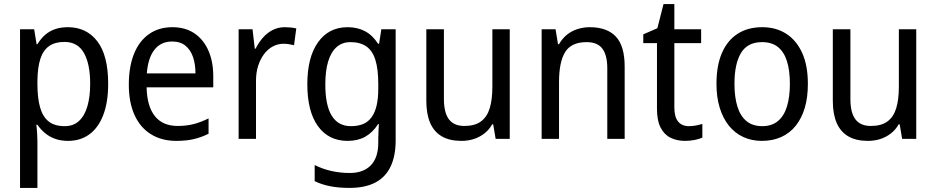

<svg xmlns="http://www.w3.org/2000/svg" viewBox="-20 -679 4579 939"><path d="M312 -546Q403 -546 456 -477Q509 -408 509 -269Q509 -179 485 -116.5Q461 -54 417 -22Q373 10 313 10Q277 10 248.5 -0.5Q220 -11 199 -29Q178 -47 163 -69H158Q160 -51 161.5 -28Q163 -5 163 13V240H78V-536H147L159 -463H163Q179 -489 199.5 -507.5Q220 -526 248 -536Q276 -546 312 -546ZM295 -474Q249 -474 220 -453.5Q191 -433 177.5 -391.5Q164 -350 163 -286V-268Q163 -200 176 -154Q189 -108 218 -85Q247 -62 297 -62Q339 -62 366.5 -87.5Q394 -113 407.5 -159.5Q421 -206 421 -269Q421 -366 390.5 -420Q360 -474 295 -474Z M823 -546Q887 -546 931.5 -515.5Q976 -485 999.5 -431Q1023 -377 1023 -306V-252H697Q699 -159 737.5 -111Q776 -63 849 -63Q891 -63 926.5 -72Q962 -81 1000 -100V-25Q964 -7 927 1.5Q890 10 843 10Q770 10 717.5 -23Q665 -56 637.5 -117.5Q610 -179 610 -264Q610 -353 635.5 -416Q661 -479 709 -512.5Q757 -546 823 -546ZM822 -476Q767 -476 735.5 -436Q704 -396 698 -320H936Q936 -365 924 -400Q912 -435 887 -455.5Q862 -476 822 -476Z M1372 -546Q1386 -546 1401.5 -544.5Q1417 -543 1429 -540L1418 -458Q1406 -461 1392.5 -463Q1379 -465 1366 -465Q1339 -465 1314.5 -452Q1290 -439 1271.5 -414.5Q1253 -390 1242.5 -357Q1232 -324 1232 -284V0H1147V-536H1215L1226 -441H1230Q1245 -471 1266 -495Q1287 -519 1314 -532.5Q1341 -546 1372 -546Z M1680 -546Q1728 -546 1765 -526.5Q1802 -507 1829 -465H1834L1845 -536H1915V8Q1915 83 1890.5 135Q1866 187 1816 213.5Q1766 240 1688 240Q1638 240 1596 232Q1554 224 1519 207V128Q1556 147 1599.5 157Q1643 167 1691 167Q1757 167 1793.5 129.5Q1830 92 1830 19V0Q1830 -14 1831 -36Q1832 -58 1833 -72H1829Q1803 -31 1766.5 -10.5Q1730 10 1680 10Q1587 10 1535 -62Q1483 -134 1483 -267Q1483 -399 1535.5 -472.5Q1588 -546 1680 -546ZM1694 -473Q1654 -473 1626.5 -449Q1599 -425 1585 -379Q1571 -333 1571 -266Q1571 -164 1602.5 -113Q1634 -62 1696 -62Q1731 -62 1756 -72.5Q1781 -83 1797.5 -106Q1814 -129 1822 -163.5Q1830 -198 1830 -246V-268Q1830 -340 1816 -385.5Q1802 -431 1771.5 -452Q1741 -473 1694 -473Z M2473 -536V0H2404L2392 -71H2387Q2372 -44 2348.5 -26Q2325 -8 2297 1Q2269 10 2237 10Q2179 10 2141 -12Q2103 -34 2084 -77.5Q2065 -121 2065 -186V-536H2151V-195Q2151 -128 2175.5 -95.5Q2200 -63 2251 -63Q2302 -63 2332 -85Q2362 -107 2375 -149.5Q2388 -192 2388 -255V-536Z M2864 -546Q2949 -546 2992 -500Q3035 -454 3035 -354V0H2950V-345Q2950 -409 2926 -441Q2902 -473 2849 -473Q2774 -473 2744 -424.5Q2714 -376 2714 -278V0H2629V-536H2697L2709 -463H2714Q2730 -491 2753 -509.5Q2776 -528 2805 -537Q2834 -546 2864 -546Z M3349 -62Q3367 -62 3384.5 -65.5Q3402 -69 3415 -73V-6Q3400 1 3377 5.5Q3354 10 3330 10Q3291 10 3260 -5Q3229 -20 3211 -54.5Q3193 -89 3193 -148V-468H3126V-511L3195 -541L3225 -659H3278V-536H3409V-468H3278V-153Q3278 -107 3296.5 -84.5Q3315 -62 3349 -62Z M3931 -269Q3931 -203 3916 -152Q3901 -101 3872 -64.5Q3843 -28 3801 -9Q3759 10 3706 10Q3656 10 3615 -9Q3574 -28 3545 -64Q3516 -100 3500 -151.5Q3484 -203 3484 -269Q3484 -358 3510.5 -419.5Q3537 -481 3587 -513.5Q3637 -546 3708 -546Q3775 -546 3825 -514Q3875 -482 3903 -420.5Q3931 -359 3931 -269ZM3572 -269Q3572 -204 3586.5 -157.5Q3601 -111 3631 -86.5Q3661 -62 3708 -62Q3754 -62 3784 -86.5Q3814 -111 3828.5 -157.5Q3843 -204 3843 -269Q3843 -335 3828.5 -380.5Q3814 -426 3784 -449.5Q3754 -473 3707 -473Q3636 -473 3604 -420Q3572 -367 3572 -269Z M4461 -536V0H4392L4380 -71H4375Q4360 -44 4336.5 -26Q4313 -8 4285 1Q4257 10 4225 10Q4167 10 4129 -12Q4091 -34 4072 -77.5Q4053 -121 4053 -186V-536H4139V-195Q4139 -128 4163.5 -95.5Q4188 -63 4239 -63Q4290 -63 4320 -85Q4350 -107 4363 -149.5Q4376 -192 4376 -255V-536Z"/></svg>

Font: Noto Sans Hebrew SemiCondensed
Style: Regular
Weight: 400
Width: 4
Designer: Monotype Design Team
Foundry: Monotype Imaging Inc.
Version: Version 2.003